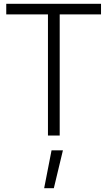

<svg xmlns="http://www.w3.org/2000/svg" viewBox="-20 -715 566 1013"><path d="M252 78H312L264 278H213ZM13 -639V-695H513V-639H295V0H233V-639Z"/></svg>

Font: Titillium Web[RUS by Daymarius]
Style: Regular
Weight: 300
Designer: Cyrillization by Daymarius
Foundry: Cyrillization by Daymarius
Version: Version 1.002 September 12, 2018